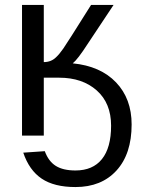

<svg xmlns="http://www.w3.org/2000/svg" viewBox="-20 -548 591 776"><path d="M512 -45Q512 74 451 141Q390 208 285 208Q199 208 148.5 174Q98 140 74 69L161 63Q176 104 205.5 122.5Q235 141 285 141Q355 141 392 95Q429 49 429 -40Q429 -131 371 -182.5Q313 -234 219 -234H157V0H69V-528H157V-297Q187 -297 207 -317Q220 -329 236 -352Q247 -367 348 -528H439L334 -370Q294 -308 274 -292Q386 -281 449 -215Q512 -149 512 -45Z"/></svg>

Font: Libra Sans
Style: Regular
Weight: 400
Foundry: Context Ltd
Version: Version 1.002